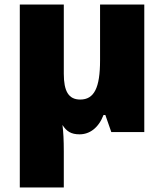

<svg xmlns="http://www.w3.org/2000/svg" viewBox="-20 -573 712 833"><path d="M256.8 -553.2H65.9V240.2H256.8V84C256.8 36.6 254.9 -1.5 251 -30.8C269 -2.9 288.6 9.8 325.2 9.8C368.2 9.8 407.2 -17.1 429.2 -74.2H437L462.9 0H606V-553.2H414.1V-311C414.1 -192.4 388.7 -141.1 328.1 -141.1C276.9 -141.1 256.8 -178.2 256.8 -252.9Z"/></svg>

Font: Sahel Black
Style: Bold
Weight: 900
Foundry: Saber Rastikerdar (saber.rastikerdar@gmail.com)
Version: Version 3.4.0